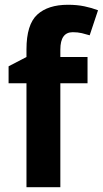

<svg xmlns="http://www.w3.org/2000/svg" viewBox="-20 -785 431 805"><path d="M347 -436H233V0H91V-436H16V-507L91 -546V-578Q91 -682 136 -723.5Q181 -765 265 -765Q303 -765 334 -758.5Q365 -752 391 -742L356 -637Q340 -642 323 -646Q306 -650 285 -650Q233 -650 233 -577V-546H347Z"/></svg>

Font: Noto Sans Devanagari UI SemiCondensed
Style: Bold
Weight: 700
Width: 4
Designer: Jelle Bosma - Monotype Design Team
Foundry: Monotype Imaging Inc.
Version: Version 2.004; ttfautohint (v1.8.4.7-5d5b)